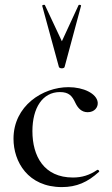

<svg xmlns="http://www.w3.org/2000/svg" viewBox="-20 -750 455 782"><path d="M152 -726 220 -477C223 -470 241 -470 243 -477L310 -726C312 -730 302 -732 300 -729L232 -582L163 -729C161 -732 151 -730 152 -726ZM232 12C292 12 337 -8 383 -50C387 -53 380 -60 376 -58C344 -36 313 -27 277 -27C159 -27 112 -114 112 -216C112 -310 153 -375 224 -375C261 -375 274 -359 287 -331C297 -310 312 -293 337 -293C365 -293 380 -313 378 -333C374 -369 320 -395 259 -395C154 -395 35 -319 35 -185C35 -91 94 12 232 12Z"/></svg>

Font: Cormorant Infant Book
Style: Regular
Weight: 500
Designer: Christian Thalmann (Catharsis Fonts)
Version: Version 1.000;PS 002.000;hotconv 1.0.88;makeotf.lib2.5.64775